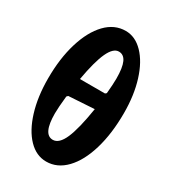

<svg xmlns="http://www.w3.org/2000/svg" viewBox="-182 -832 835 936"><g transform="rotate(30 235.0 -364.0)"><path d="M439 -385Q439 -270 412.5 -180.5Q386 -91 338 -41Q290 9 228 9Q172 9 128 -36.5Q84 -82 59 -163Q34 -244 34 -347Q34 -460 61 -548.5Q88 -637 136 -687Q184 -737 247 -737Q301 -737 345 -691.5Q389 -646 414 -566Q439 -486 439 -385ZM170 -422H311L318 -428Q323 -481 323 -513Q323 -574 309.5 -603.5Q296 -633 268 -633Q237 -633 213 -581.5Q189 -530 170 -422ZM306 -331 162 -322 155 -315Q148 -249 148 -216Q148 -99 203 -99Q238 -99 262.5 -155Q287 -211 306 -331Z"/></g></svg>

Font: Alegreya SC ExtraBold
Style: Regular
Weight: 800
Designer: Juan Pablo del Peral
Foundry: Huerta Tipografica
Version: Version 2.007; ttfautohint (v1.6)